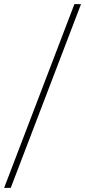

<svg xmlns="http://www.w3.org/2000/svg" viewBox="-55 -758 412 929"><path d="M-35 151 305 -738H337L-3 151Z"/></svg>

Font: REM Thin
Style: Regular
Weight: 250
Designer: Octavio Pardo
Foundry: Ashler Design
Version: Version 1.005;gftools[0.9.28]